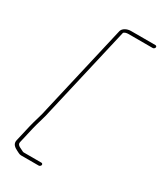

<svg xmlns="http://www.w3.org/2000/svg" viewBox="-209 -794 836 990"><g transform="rotate(30 209.0 -298.5)"><path d="M203.7 101H98.7C96 101 93.5 100.3 91.1 99C80 91.7 50.2 85.7 55 65L77.2 -31C86.1 -69.6 101.4 -110.1 108.9 -151L232.6 -687C234.2 -694.1 249.4 -698 259.1 -698H405.1C410.4 -698 416.2 -702.7 417.5 -708C418.7 -713.3 415 -718 409.8 -718H263.8C241 -718 216.9 -705.6 212.6 -687L88.9 -151C81.3 -109.8 66.1 -69.7 57.2 -31L35 65C29.2 90 48.4 101.8 64.6 110C73.8 113.8 82.5 121 94.1 121H199.1C204.3 121 210.2 116.3 211.4 111C212.6 105.7 209 101 203.7 101Z"/></g></svg>

Font: HoneyBee
Style: UltLitIt
Weight: 100
Foundry: Cannot Into Space Fonts
Version: Version 0.89